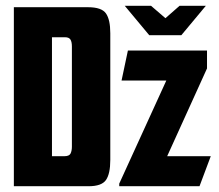

<svg xmlns="http://www.w3.org/2000/svg" viewBox="-20 -645 758 665"><path d="M412 -625H503L553 -582L602 -625H693L608 -523H497ZM28 -620H285Q332 -620 347 -598.5Q362 -577 362 -530V-91Q362 -43 347 -21.5Q332 0 287 0H28ZM203 -104Q220 -104 224.5 -113.5Q229 -123 229 -137V-484Q229 -500 224 -508Q219 -516 205 -516H160V-104ZM393 -9 556 -366H401L423 -470H697V-408L559 -104H710L671 0H393Z"/></svg>

Font: Smooch Sans ExtraBold
Style: Regular
Weight: 800
Designer: Robert E. Leuschke
Foundry: Robert E. Leuschke
Version: Version 1.010